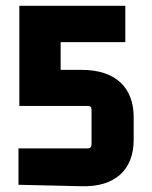

<svg xmlns="http://www.w3.org/2000/svg" viewBox="-20 -640 527 665"><path d="M190 -398V-494H414V-620H47V-273H283C292 -273 297 -270 297 -260V-140C297 -130 292 -126 283 -126H44V0L263 5C380 8 443 -53 443 -156V-234C443 -337 380 -398 263 -398Z"/></svg>

Font: Gemini
Style: Regular
Weight: 700
Designer: Pushpananda Ekanayake, Sol Matas, Kosala Senevirathne
Foundry: Mooniak
Version: Version 1.000;PS 1.0;hotconv 1.0.86;makeotf.lib2.5.63406